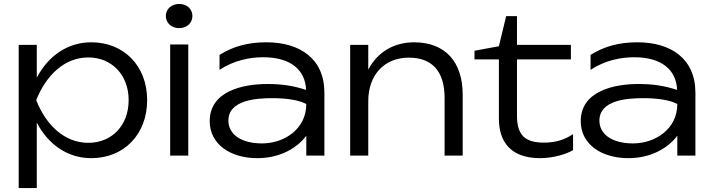

<svg xmlns="http://www.w3.org/2000/svg" viewBox="-20 -791 3605 976"><path d="M75 165H167V-168C225 -56 324 13 444 13C609 13 728 -107 728 -282C728 -457 609 -576 444 -576C324 -576 225 -507 167 -396V-563H75ZM634 -282C634 -153 548 -65 429 -65C309 -65 215 -153 164 -282C215 -410 309 -499 429 -499C548 -499 634 -410 634 -282Z M845 0H937V-565H845ZM891 -648C930 -648 958 -674 958 -710C958 -745 930 -771 891 -771C852 -771 823 -745 823 -710C823 -674 852 -648 891 -648Z M1537 0H1629V-320C1629 -493 1504 -576 1334 -576C1244 -576 1168 -557 1096 -512V-436C1168 -483 1246 -500 1318 -500C1457 -500 1532 -436 1536 -334C1469 -356 1410 -364 1339 -364C1217 -364 1046 -329 1046 -175C1046 -58 1151 13 1288 13C1408 13 1493 -42 1537 -101ZM1537 -262C1537 -135 1425 -62 1312 -62C1206 -62 1141 -108 1141 -178C1141 -283 1284 -292 1364 -292C1438 -292 1502 -282 1537 -262Z M2085 -576C1981 -576 1898 -525 1852 -437V-563H1760V0H1852V-277C1852 -409 1933 -498 2058 -498C2177 -498 2240 -428 2240 -294V0H2332V-310C2332 -478 2242 -576 2085 -576Z M2516 -489V-189C2516 -73 2573 13 2726 13C2792 13 2861 -8 2893 -28V-109C2850 -81 2806 -66 2745 -66C2651 -66 2608 -102 2608 -203V-489H2882V-563H2608V-709H2553L2516 -556L2392 -533V-489Z M3423 0H3515V-320C3515 -493 3390 -576 3220 -576C3130 -576 3054 -557 2982 -512V-436C3054 -483 3132 -500 3204 -500C3343 -500 3418 -436 3422 -334C3355 -356 3296 -364 3225 -364C3103 -364 2932 -329 2932 -175C2932 -58 3037 13 3174 13C3294 13 3379 -42 3423 -101ZM3423 -262C3423 -135 3311 -62 3198 -62C3092 -62 3027 -108 3027 -178C3027 -283 3170 -292 3250 -292C3324 -292 3388 -282 3423 -262Z"/></svg>

Font: Bounded Light
Style: Regular
Weight: 300
Designer: Vlad Churkin
Version: Version 3.0